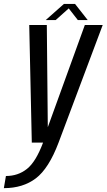

<svg xmlns="http://www.w3.org/2000/svg" viewBox="-76 -722 540 972"><path d="M85 0 72 -595.5H161L166 -78L353.5 -595.5H444L220.5 0Q171 131 105.5 180.8Q40 230.5 -56.5 230.5L-46 169Q15.5 169 60.5 133Q105.5 97.5 142 0ZM155.5 -620.5 247.5 -702H304L368 -620.5H318L272 -679.5L206 -620.5Z"/></svg>

Font: Anybody
Style: Italic
Weight: 400
Italic angle: -10°
Designer: Tyler Finck
Foundry: Etcetera Type Company
Version: Version 1.010; ttfautohint (v1.8.3) -l 8 -r 50 -G 200 -x 14 